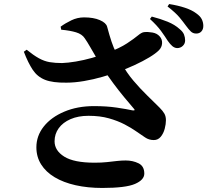

<svg xmlns="http://www.w3.org/2000/svg" viewBox="-20 -869 1040 950"><path d="M856 -631Q843 -632 832.5 -641Q822 -650 810 -667Q797 -688 777 -715.5Q757 -743 722 -775L731 -787Q774 -776 809.5 -761.5Q845 -747 869 -725Q885 -712 890.5 -698Q896 -684 896 -669Q896 -653 884.5 -642Q873 -631 856 -631ZM486 61Q414 61 354 47.5Q294 34 250.5 8Q207 -18 183.5 -55.5Q160 -93 160 -140Q160 -197 196.5 -243Q233 -289 298 -316.5Q363 -344 445 -344Q508 -344 558 -336.5Q608 -329 635 -323Q654 -320 640 -334Q621 -356 594.5 -388Q568 -420 540.5 -457Q513 -494 490 -530Q475 -553 458.5 -581Q442 -609 426.5 -636Q411 -663 399 -680Q386 -700 356.5 -709Q327 -718 283 -722L280 -737Q303 -754 333 -768.5Q363 -783 396 -783Q443 -783 474 -769.5Q505 -756 510 -737Q522 -692 532 -662.5Q542 -633 554 -609Q566 -585 580 -558Q606 -510 640 -470Q674 -430 708 -397Q742 -364 769 -337Q786 -320 793.5 -306.5Q801 -293 801 -274Q801 -255 795 -232Q789 -209 775.5 -192.5Q762 -176 741 -176Q717 -176 698 -189Q679 -202 654 -219Q630 -236 596.5 -253.5Q563 -271 519 -283.5Q475 -296 418 -296Q367 -296 329 -279.5Q291 -263 270.5 -234.5Q250 -206 250 -170Q250 -124 298 -94Q346 -64 448 -64Q483 -64 510 -67Q537 -70 559 -72.5Q581 -75 602 -75Q637 -75 665.5 -61Q694 -47 694 -10Q694 21 648 41Q602 61 486 61ZM309 -460Q241 -459 203 -474Q165 -489 142 -523.5Q119 -558 98 -613L112 -623Q145 -596 172 -581Q199 -566 226 -561.5Q253 -557 287 -557Q316 -558 355 -564.5Q394 -571 435 -582.5Q476 -594 512 -608Q573 -631 608.5 -654.5Q644 -678 662.5 -693.5Q681 -709 693 -710Q712 -712 734.5 -708Q757 -704 770 -689Q783 -675 782 -655Q781 -635 766 -620Q750 -604 718.5 -585Q687 -566 647 -547.5Q607 -529 566 -514Q532 -502 487.5 -489Q443 -476 396 -468Q349 -460 309 -460ZM951 -703Q935 -703 924.5 -713Q914 -723 900 -742Q887 -760 868.5 -782.5Q850 -805 809 -837L817 -849Q861 -842 895.5 -830.5Q930 -819 951 -803Q971 -789 978.5 -773.5Q986 -758 986 -741Q986 -724 976.5 -713.5Q967 -703 951 -703Z"/></svg>

Font: Noto Serif HK ExtraLight ExtraBold
Style: Regular
Weight: 800
Version: Version 2.003-H1;hotconv 1.1.1;makeotfexe 2.6.0